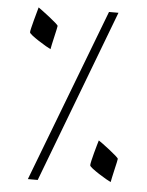

<svg xmlns="http://www.w3.org/2000/svg" viewBox="-60 -770 765 996"><g transform="rotate(5 323.0 -272.0)"><path d="M516.1 -722.2 174.3 178.2H123L466.8 -722.2ZM207.5 -626.5Q207.5 -624 203.9 -607.4Q200.2 -590.8 195.3 -569.3Q190.4 -547.9 186.3 -529.3Q182.1 -510.7 181.2 -503.4Q174.8 -506.3 156.5 -516.8Q138.2 -527.3 117.9 -540.5Q97.7 -553.7 82.8 -565.2Q67.9 -576.7 67.9 -582Q67.9 -587.9 72.3 -606Q76.7 -624 82.5 -646.2Q88.4 -668.5 93.8 -687.3Q99.1 -706.1 101.1 -713.9Q106.9 -710 123.8 -697.5Q140.6 -685.1 159.9 -669.9Q179.2 -654.8 193.4 -642.3Q207.5 -629.9 207.5 -626.5ZM578.6 33.2Q578.6 36.1 575 52.5Q571.3 68.8 566.4 90.3Q561.5 111.8 557.4 130.4Q553.2 148.9 552.2 156.2Q545.9 153.3 527.6 143.1Q509.3 132.8 489 119.6Q468.8 106.4 453.9 95Q439 83.5 439 78.1Q439 71.8 443.1 53.7Q447.3 35.6 453.1 13.7Q459 -8.3 464.4 -27.1Q469.7 -45.9 472.2 -53.7Q478 -50.3 494.9 -37.8Q511.7 -25.4 531 -10.3Q550.3 4.9 564.5 17.3Q578.6 29.8 578.6 33.2Z"/></g></svg>

Font: Scheherazade New Rohingya
Style: Regular
Weight: 400
Designer: SIL International
Foundry: SIL International
Version: Version 3.000 ; LngRng